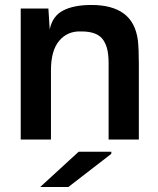

<svg xmlns="http://www.w3.org/2000/svg" viewBox="-20 -559 633 769"><path d="M346.2 -539.1Q429.2 -539.1 475.8 -504.6Q522.5 -470.2 532.2 -397.9Q536.1 -362.3 536.1 -304.2V0H415V-304.2Q415 -335.4 410.4 -357.7Q405.8 -379.9 394.3 -397.7Q382.8 -415.5 360.8 -424.3Q338.9 -433.1 306.2 -433.1Q251 -435.5 217.5 -396.2Q184.1 -356.9 184.1 -277.8V0H63V-524.9H173.8L179.2 -440.9Q189.9 -494.6 232.7 -516.8Q275.4 -539.1 346.2 -539.1ZM141.1 189.9 294.9 48.8H425.8V57.1L253.9 189.9Z"/></svg>

Font: Nacelle SemiBold
Style: Regular
Weight: 600
Designer: Sora Sagano
Foundry: Sora Sagano
Version: Version 1.000;FEAKit 1.0